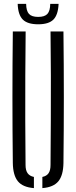

<svg xmlns="http://www.w3.org/2000/svg" viewBox="-20 -962 392 988"><path d="M46 -123Q44 -292 44 -461.5Q44 -631 46 -800H112Q111 -687.5 110.2 -571.8Q109.5 -456 110 -340.8Q110.5 -225.5 111.5 -113Q111.5 -85.5 122 -70.8Q132.5 -56 154.5 -51.5V6Q97.5 1.5 72.2 -29Q47 -59.5 46 -123ZM198 6V-51.5Q220 -56 230 -70.8Q240 -85.5 240 -113Q241 -225.5 241.5 -340.8Q242 -456 241.8 -571.8Q241.5 -687.5 240 -800H306.5Q308.5 -631 308.5 -461.5Q308.5 -292 306.5 -123Q305.5 -59.5 280.2 -29Q255 1.5 198 6ZM176.5 -837Q122 -837 97.5 -861.2Q73 -885.5 71 -942H114.5Q115 -906 129 -890.5Q143 -875 176.5 -875Q210 -875 224 -890.5Q238 -906 238.5 -942H281.5Q279 -885.5 254.8 -861.2Q230.5 -837 176.5 -837Z"/></svg>

Font: Big Shoulders Stencil Display Thin
Style: Regular
Weight: 400
Version: Version 2.001